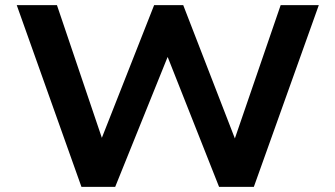

<svg xmlns="http://www.w3.org/2000/svg" viewBox="-20 -725 1301 745"><path d="M296 0 45 -705H201L378 -182H372L578 -705H691L894 -181H889L1069 -705H1217L965 0H830L631 -503H630L427 0Z"/></svg>

Font: Nunito Sans 7pt SemiExpanded
Style: Bold
Weight: 700
Width: 6
Designer: Vernon Adams
Foundry: Vernon Adams
Version: Version 3.101;gftools[0.9.27]